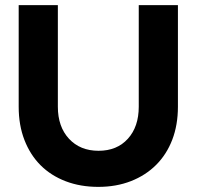

<svg xmlns="http://www.w3.org/2000/svg" viewBox="-20 -720 769 750"><path d="M675 -303Q675 -232 653 -174.5Q631 -117 590 -76Q549 -35 491.5 -12.5Q434 10 364 10Q294 10 236.5 -12Q179 -34 138.5 -74.5Q98 -115 75.5 -173Q53 -231 53 -303V-700H206V-303Q206 -225 249.5 -178Q293 -131 365 -131Q437 -131 479.5 -178Q522 -225 522 -303V-700H675Z"/></svg>

Font: Rosa Sans
Style: Bold
Weight: 700
Designer: Pentagram / MCKL
Foundry: Pentagram / MCKL
Version: Version 1.005;September 16, 2019;FontCreator 11.5.0.2425 64-